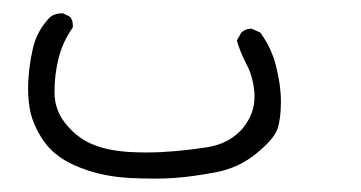

<svg xmlns="http://www.w3.org/2000/svg" viewBox="-20 4 540 287"><path d="M22 136.7Q22 155.8 25.6 172.1Q29.3 188.5 40 206.5Q50.3 224.6 67.4 237.3Q84.5 250 112.8 259.3Q141.1 268.1 172.4 270Q213.9 272 240.7 270Q267.6 268.1 302.5 261.5Q337.4 254.9 363.8 232.9Q390.1 211.4 395 196Q399.9 180.7 399.9 155.8Q399.9 130.9 392.6 103Q386.2 76.2 369.1 52.7L357.4 47.4Q356 46.9 354.5 46.9Q353 46.9 350.6 47.4Q345.7 48.3 340.8 52.7L334 64.5Q338.9 81.5 347.7 98.6Q358.9 119.1 360.4 145Q360.4 147 360.4 149.4Q360.4 174.3 342.8 195.8Q323.2 218.8 289.6 224.1Q239.7 231.9 198.7 231.9Q184.6 231.9 170.4 231Q142.1 229 122.1 221.2Q98.1 212.4 80.6 191.9Q62 170.9 61.5 143.6Q61.5 141.6 61.5 139.6Q61.5 116.2 67.4 91.8Q73.2 67.4 88.9 44.9Q88.9 43.5 88.9 42Q88.9 34.7 85 29.3L74.2 23.9Q73.7 23.9 72.8 23.9Q63 23.9 55.7 28.8Q35.6 48.8 29.3 75.7Q22 107.4 22 136.7Z"/></svg>

Font: Bakudai
Style: ExtraLight
Weight: 200
Version: Version 1.48